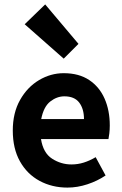

<svg xmlns="http://www.w3.org/2000/svg" viewBox="-20 -839 554 871"><path d="M286 12Q216 12 159.5 -18.5Q103 -49 70.5 -107Q38 -165 38 -247Q38 -327 71 -385.5Q104 -444 157 -475.5Q210 -507 269 -507Q338 -507 384.5 -476Q431 -445 454.5 -391.5Q478 -338 478 -270Q478 -251 476 -234Q474 -217 472 -208H166Q176 -145 216.5 -119Q257 -93 304 -93Q333 -93 360 -101.5Q387 -110 414 -126L459 -43Q422 -18 376.5 -3Q331 12 286 12ZM272 -402Q238 -402 208 -378.5Q178 -355 167 -299H361Q361 -345 339.5 -373.5Q318 -402 272 -402ZM269 -573 92 -729 185 -819 336 -640Z"/></svg>

Font: Assistant
Style: Bold
Weight: 700
Designer: Hebrew By Ben Nathan, Latin by Paul Hunt
Version: Version 3.000